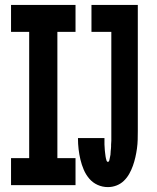

<svg xmlns="http://www.w3.org/2000/svg" viewBox="-20 -755 640 783"><path d="M25 0V-110H99V-625H25V-735H288V-625H214V-110H288V0ZM420 8Q398 8 378 -1Q358 -10 344 -26.5Q330 -43 321.5 -63Q313 -83 308 -104Q303 -125 300.5 -146.5Q298 -168 298 -189V-192H406V-191Q406 -187 406 -183Q406 -179 406 -174.5Q406 -170 406 -166Q406 -162 406.5 -158Q407 -154 407 -150Q407 -146 407.5 -141.5Q408 -137 408.5 -133Q409 -129 409.5 -125Q410 -121 410.5 -117Q411 -113 412 -109Q413 -105 414.5 -100Q416 -95 420 -95Q424 -95 425.5 -100Q427 -105 427.5 -109Q428 -113 429 -116.5Q430 -120 430.5 -124Q431 -128 431 -132Q431 -136 431.5 -140Q432 -144 432.5 -148.5Q433 -153 433 -157Q433 -161 433 -165Q433 -169 433.5 -173Q434 -177 434 -181Q434 -185 434 -189Q434 -193 434 -197Q434 -201 434 -205Q434 -209 434 -213Q434 -217 434 -221V-625H353V-735H542V-221Q542 -203 541.5 -185Q541 -167 538.5 -149Q536 -131 532 -113.5Q528 -96 522 -79Q516 -62 507 -46Q498 -30 485 -17.5Q472 -5 455 1.5Q438 8 420 8Z"/></svg>

Font: Iosevka Extrabold Extended
Style: Regular
Weight: 800
Width: 7
Monospace: yes
Designer: Belleve Invis
Foundry: Belleve Invis
Version: Version 32.5.0; ttfautohint (v1.8.4)